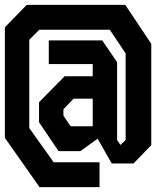

<svg xmlns="http://www.w3.org/2000/svg" viewBox="-20 -695 640 787"><path d="M89.5 -675 0 -583V-130L142 72H388V-30H200L100 -170V-532L141 -573H430L495 -476V-121L473.5 -101L460 -121V-440L399 -529.5H180V-432.5H360V-382.5H245L140 -276V-194L220 -75.5H309.5L380 -126.5L438 -25H527.5L600 -100V-515.5L493.5 -675ZM240 -221V-247L281.5 -290.5H360V-177.5H269.5Z"/></svg>

Font: Kode
Style: Regular
Weight: 400
Monospace: yes
Designer: Isa Ozler
Foundry: Kadena LLC
Version: Version 1.000;gftools[0.9.28]